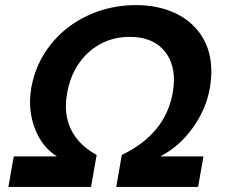

<svg xmlns="http://www.w3.org/2000/svg" viewBox="-20 -736 906 755"><path d="M759 -1 780 -121H610Q686 -160 738.5 -234Q791 -308 805 -389Q811 -424 811 -455Q811 -535 773.5 -594Q736 -653 668.5 -684.5Q601 -716 514 -716Q416 -716 328.5 -676.5Q241 -637 181 -563Q121 -489 103 -391Q98 -361 98 -337Q98 -269 125.5 -211Q153 -153 204 -121H34L13 -1H338L360 -127Q302 -158 270.5 -207Q239 -256 239 -320Q239 -342 244 -370Q255 -434 288.5 -484Q322 -534 374 -562.5Q426 -591 490 -591Q573 -591 618.5 -544.5Q664 -498 664 -421Q664 -400 659 -370Q644 -288 593 -227Q542 -166 459 -127L437 -1Z"/></svg>

Font: Geom SemiBold
Style: Bold Italic
Weight: 600
Italic angle: -10°
Version: Version 1.102